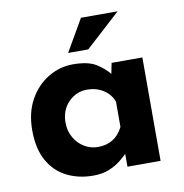

<svg xmlns="http://www.w3.org/2000/svg" viewBox="-75 -715 765 799"><g transform="rotate(-10 307.0 -316.0)"><path d="M256 12Q195 12 145.5 -12.5Q96 -37 67 -88Q38 -139 38 -218Q38 -292 68 -346Q98 -400 147 -429.5Q196 -459 251 -459Q316 -459 349.5 -438Q383 -417 403 -392L412 -437H542V0H402V-54Q392 -44 372.5 -28Q353 -12 324 0Q295 12 256 12ZM296 -102Q369 -102 402 -168V-275Q390 -307 360.5 -326Q331 -345 291 -345Q246 -345 213 -311.5Q180 -278 180 -225Q180 -190 196 -162Q212 -134 238.5 -118Q265 -102 296 -102ZM474 -644 326 -509H241L319 -644Z"/></g></svg>

Font: Synthetic
Style: Bold
Weight: 700
Designer: Santiago Orozco
Foundry: Typemade
Version: Version 2.000; ttfautohint (v1.8.4.7-5d5b)